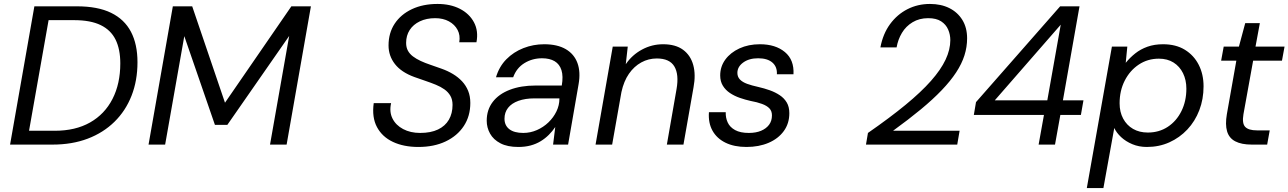

<svg xmlns="http://www.w3.org/2000/svg" viewBox="-20 -732 6523 972"><path d="M31 0 154 -700H369Q475 -700 542.5 -667Q610 -634 643 -571Q676 -508 676 -417Q676 -324 646 -247.5Q616 -171 559.5 -115.5Q503 -60 424 -30Q345 0 246 0ZM127 -70H257Q362 -70 436 -112Q510 -154 549.5 -231Q589 -308 589 -411Q589 -483 565 -531.5Q541 -580 489.5 -605Q438 -630 355 -630H226Z M732 0 855 -700H953L1119 -212L1455 -700H1554L1431 0H1347L1444 -550L1131 -100H1068L913 -549L816 0Z M2098 12Q2024 12 1969.5 -13.5Q1915 -39 1888.5 -88.5Q1862 -138 1872 -210H1960Q1950 -166 1967 -132Q1984 -98 2021 -78.5Q2058 -59 2107 -59Q2161 -59 2197.5 -76.5Q2234 -94 2252.5 -126Q2271 -158 2271 -201Q2271 -228 2260 -247Q2249 -266 2230 -279.5Q2211 -293 2186.5 -303Q2162 -313 2134 -322.5Q2106 -332 2078 -342Q2012 -366 1979.5 -407.5Q1947 -449 1947 -502Q1947 -565 1978 -612Q2009 -659 2065 -685.5Q2121 -712 2195 -712Q2260 -712 2308 -687.5Q2356 -663 2379.5 -619Q2403 -575 2392 -518H2305Q2311 -553 2296.5 -580.5Q2282 -608 2252.5 -624Q2223 -640 2183 -640Q2139 -640 2105.5 -624Q2072 -608 2054 -580Q2036 -552 2036 -515Q2036 -492 2045 -475.5Q2054 -459 2070.5 -446.5Q2087 -434 2109.5 -423.5Q2132 -413 2159 -404Q2186 -395 2216 -384Q2247 -373 2273.5 -357Q2300 -341 2319.5 -320Q2339 -299 2350 -272Q2361 -245 2361 -211Q2361 -144 2328 -94Q2295 -44 2236 -16Q2177 12 2098 12Z M2604 12Q2549 12 2513.5 -6.5Q2478 -25 2461 -55.5Q2444 -86 2444 -121Q2444 -176 2474.5 -216Q2505 -256 2561 -277.5Q2617 -299 2691 -299H2824Q2832 -346 2822.5 -376.5Q2813 -407 2788 -422Q2763 -437 2724 -437Q2675 -437 2635 -412.5Q2595 -388 2578 -341H2491Q2507 -395 2543.5 -432Q2580 -469 2630 -488.5Q2680 -508 2735 -508Q2802 -508 2844.5 -483Q2887 -458 2903.5 -412.5Q2920 -367 2909 -305L2856 0H2780L2791 -89Q2777 -68 2758.5 -49.5Q2740 -31 2717 -17Q2694 -3 2666 4.5Q2638 12 2604 12ZM2629 -59Q2665 -59 2698 -73.5Q2731 -88 2756.5 -112.5Q2782 -137 2797 -168Q2812 -199 2812 -232V-234H2686Q2639 -234 2604.5 -221.5Q2570 -209 2552 -186Q2534 -163 2534 -131Q2534 -97 2558.5 -78Q2583 -59 2629 -59Z M2995 0 3082 -496H3158L3148 -407Q3180 -454 3230 -481Q3280 -508 3337 -508Q3400 -508 3438 -480Q3476 -452 3489.5 -403Q3503 -354 3491 -290L3440 0H3356L3405 -281Q3418 -355 3394 -395.5Q3370 -436 3305 -436Q3263 -436 3226.5 -416Q3190 -396 3164 -358.5Q3138 -321 3126 -266L3079 0Z M3759 12Q3697 12 3653 -9.5Q3609 -31 3587 -70.5Q3565 -110 3569 -164H3654Q3653 -136 3664 -112Q3675 -88 3701.5 -73.5Q3728 -59 3771 -59Q3807 -59 3833 -70Q3859 -81 3873.5 -100.5Q3888 -120 3888 -148Q3888 -170 3875 -183.5Q3862 -197 3837.5 -206Q3813 -215 3780 -221Q3753 -227 3725.5 -236.5Q3698 -246 3675.5 -261Q3653 -276 3639.5 -298Q3626 -320 3626 -350Q3626 -395 3652 -430.5Q3678 -466 3723.5 -487Q3769 -508 3827 -508Q3906 -508 3953.5 -468.5Q4001 -429 3997 -356H3913Q3915 -394 3890 -415.5Q3865 -437 3818 -437Q3772 -437 3742.5 -415.5Q3713 -394 3713 -363Q3713 -343 3726 -329.5Q3739 -316 3762.5 -307.5Q3786 -299 3818 -292Q3849 -285 3877 -275Q3905 -265 3927.5 -250Q3950 -235 3963 -213Q3976 -191 3976 -159Q3976 -107 3948 -68.5Q3920 -30 3871 -9Q3822 12 3759 12Z M4364 0 4374 -59Q4485 -136 4564 -201Q4643 -266 4693 -322.5Q4743 -379 4767 -430Q4791 -481 4791 -529Q4791 -557 4780 -582.5Q4769 -608 4744.5 -624Q4720 -640 4679 -640Q4634 -640 4600 -619.5Q4566 -599 4546 -565.5Q4526 -532 4519 -492H4437Q4450 -561 4486 -610Q4522 -659 4574 -685.5Q4626 -712 4688 -712Q4744 -712 4786 -691Q4828 -670 4852 -631Q4876 -592 4876 -538Q4876 -494 4862.5 -451.5Q4849 -409 4820.5 -365.5Q4792 -322 4747.5 -275.5Q4703 -229 4642 -178.5Q4581 -128 4501 -70H4838L4826 0Z M5238 0 5265 -150H4910L4921 -215L5347 -700H5445L5361 -224H5465L5452 -150H5348L5321 0ZM5016 -224H5282L5350 -607Z M5482 220 5609 -496H5687L5679 -414Q5700 -440 5727 -461.5Q5754 -483 5789 -495.5Q5824 -508 5868 -508Q5933 -508 5978.5 -480Q6024 -452 6048.5 -404Q6073 -356 6073 -295Q6073 -230 6051.5 -174Q6030 -118 5991 -76.5Q5952 -35 5900 -11.5Q5848 12 5786 12Q5746 12 5712.5 -2Q5679 -16 5655.5 -38Q5632 -60 5621 -84L5566 220ZM5791 -61Q5848 -61 5892 -90Q5936 -119 5961 -169.5Q5986 -220 5986 -283Q5986 -327 5969 -361.5Q5952 -396 5921 -415.5Q5890 -435 5847 -435Q5790 -435 5745 -405Q5700 -375 5674 -324Q5648 -273 5648 -209Q5648 -165 5666 -131.5Q5684 -98 5716 -79.5Q5748 -61 5791 -61Z M6317 0Q6265 0 6233.5 -16.5Q6202 -33 6192 -67.5Q6182 -102 6191 -154L6239 -425H6162L6175 -496H6252L6284 -615H6358L6336 -496H6483L6470 -425H6324L6275 -154Q6267 -107 6284 -89.5Q6301 -72 6343 -72H6408L6395 0Z"/></svg>

Font: DM Sans 24pt
Style: Italic
Weight: 400
Italic angle: -10°
Designer: Colophon Foundry, Jonny Pinhorn
Foundry: Colophon Foundry
Version: Version 4.004;gftools[0.9.30]